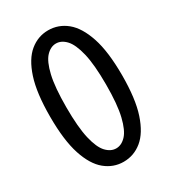

<svg xmlns="http://www.w3.org/2000/svg" viewBox="-175 -800 808 901"><g transform="rotate(-30 229.5 -350.0)"><path d="M228 6Q173 6 129 -30Q85 -66 59.5 -144Q34 -222 34 -350Q34 -478 59.5 -556Q85 -634 129 -670Q173 -706 228 -706Q284 -706 328 -670Q372 -634 398 -556Q424 -478 424 -350Q424 -222 398 -144Q372 -66 328 -30Q284 6 228 6ZM229 -66Q258 -66 282.5 -92Q307 -118 322 -180Q337 -242 337 -350Q337 -458 322 -520Q307 -582 282.5 -608Q258 -634 229 -634Q200 -634 175.5 -608Q151 -582 136.5 -520Q122 -458 122 -350Q122 -242 136.5 -180Q151 -118 175.5 -92Q200 -66 229 -66Z"/></g></svg>

Font: Asap Condensed VF Beta
Style: Regular
Weight: 400
Designer: Pablo Cosgaya
Foundry: Omnibus-Type
Version: Version 1.008